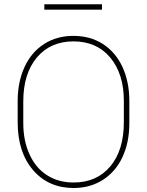

<svg xmlns="http://www.w3.org/2000/svg" viewBox="-20 -893 706 922"><path d="M601.1 -408.7C601.1 -408.7 601.1 -408.7 601.1 -408.7C601.1 -469.7 589.8 -523.9 567.9 -571.8C545.9 -619.1 514.2 -656.2 473.6 -682.1C432.6 -708 385.7 -720.7 332.5 -720.7C332.5 -720.7 332.5 -720.7 332.5 -720.7C279.8 -720.7 232.9 -708 192.4 -682.1C151.4 -656.2 120.1 -619.1 98.1 -571.8C76.2 -524.4 64.9 -469.7 64.9 -408.7C64.9 -408.7 64.9 -306.2 64.9 -306.2C64.9 -306.2 64.9 -306.2 64.9 -306.2C64.9 -209.5 89.8 -132.8 139.2 -75.7C188.5 -18.6 253.4 9.8 333.5 9.8C333.5 9.8 333.5 9.8 333.5 9.8C386.7 9.8 433.6 -3.4 474.1 -29.3C514.6 -55.2 546.4 -91.8 568.4 -139.2C590.3 -186.5 601.1 -240.7 601.1 -302.2C601.1 -302.2 601.1 -408.7 601.1 -408.7ZM574.7 -306.2C574.7 -306.2 574.7 -306.2 574.7 -306.2C574.7 -216.8 553.2 -146 509.8 -94.2C466.3 -42.5 407.7 -16.6 333.5 -16.6C333.5 -16.6 333.5 -16.6 333.5 -16.6C284.7 -16.6 242.2 -28.3 205.6 -51.8C168.9 -75.2 141.1 -108.9 121.6 -152.3C101.6 -195.8 91.8 -245.6 91.8 -302.2C91.8 -302.2 91.8 -406.2 91.8 -406.2C91.8 -406.2 91.8 -406.2 91.8 -406.2C91.8 -495.1 113.8 -565.4 157.2 -617.2C200.7 -668.5 259.3 -694.3 332.5 -694.3C332.5 -694.3 332.5 -694.3 332.5 -694.3C406.7 -694.3 465.8 -668.5 509.3 -616.7C552.7 -564.5 574.7 -495.6 574.7 -409.7C574.7 -409.7 574.7 -306.2 574.7 -306.2ZM469.7 -872.6C469.7 -872.6 192.9 -872.6 192.9 -872.6C192.9 -872.6 192.9 -846.7 192.9 -846.7C192.9 -846.7 469.7 -846.7 469.7 -846.7C469.7 -846.7 469.7 -872.6 469.7 -872.6Z"/></svg>

Font: WOX
Style: Regular
Weight: 500
Designer: Google
Foundry: ""
Version: ""